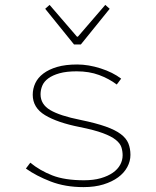

<svg xmlns="http://www.w3.org/2000/svg" viewBox="-20 -754 640 786"><path d="M322 12Q247 12 187.5 -11Q128 -34 86 -64L104 -88Q143 -56 194 -36Q245 -16 324 -16Q363 -16 392.5 -24.5Q422 -33 442 -47Q462 -61 472 -79.5Q482 -98 482 -118Q482 -135 477 -151Q472 -167 454 -181.5Q436 -196 401 -209Q366 -222 306 -234Q215 -252 164.5 -282.5Q114 -313 114 -366Q114 -391 124.5 -413.5Q135 -436 157.5 -453Q180 -470 214 -480Q248 -490 296 -490Q342 -490 392 -474Q442 -458 476 -432L458 -408Q426 -432 385.5 -447Q345 -462 294 -462Q252 -462 223.5 -454Q195 -446 177.5 -433Q160 -420 153 -403Q146 -386 146 -368Q146 -327 185.5 -303.5Q225 -280 310 -263Q373 -250 412.5 -236Q452 -222 474.5 -205Q497 -188 505.5 -167Q514 -146 514 -120Q514 -94 501 -70Q488 -46 463.5 -28Q439 -10 403.5 1Q368 12 322 12ZM283 -572 165 -718 183 -734 295 -604H299L411 -734L429 -718L311 -572Z"/></svg>

Font: Source Code Pro ExtraLight
Style: Regular
Weight: 200
Monospace: yes
Designer: Paul D. Hunt, Teo Tuominen
Foundry: Adobe Systems Incorporated
Version: Version 2.030;PS 1.000;hotconv 16.6.51;makeotf.lib2.5.65220